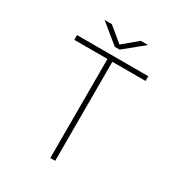

<svg xmlns="http://www.w3.org/2000/svg" viewBox="-198 -989 1046 1122"><g transform="rotate(30 325.0 -428.5)"><path d="M308 0V-668H84V-700H565V-668H341V0ZM179.5 -857H228.5L326.5 -776L423.5 -857H472.5L342.5 -751H309.5Z"/></g></svg>

Font: Trispace Thin Thin
Style: Regular
Weight: 250
Version: Version 1.210